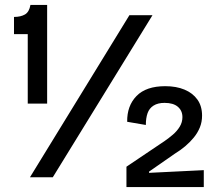

<svg xmlns="http://www.w3.org/2000/svg" viewBox="-20 -722 893 782"><path d="M93 -300V-583H37V-653Q64 -653 81.5 -663Q99 -673 104 -702H172V-300ZM102 0 507 -660H601L195 0ZM495 40V-43L651 -148Q667 -159 684 -173.5Q701 -188 712 -206Q723 -224 723 -245Q723 -271 704.5 -287Q686 -303 650 -303Q623 -303 605.5 -292Q588 -281 581 -261Q574 -241 574 -213L498 -226Q497 -291 536 -331Q575 -371 653 -371Q698 -371 731.5 -357Q765 -343 784 -316.5Q803 -290 803 -251Q803 -225 794 -203Q785 -181 769.5 -162Q754 -143 734.5 -126.5Q715 -110 692 -96L587 -23V-18L810 -29V40Z"/></svg>

Font: Bricolage Grotesque 24pt
Style: Regular
Weight: 400
Designer: Mathieu Triay
Foundry: Atelier Triay
Version: Version 1.001;gftools[0.9.33.dev8+g029e19f]